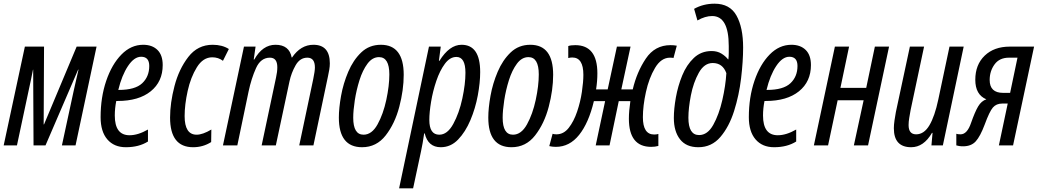

<svg xmlns="http://www.w3.org/2000/svg" viewBox="-20 -789 5633 1042"><path d="M72 0 137 -305Q143 -333 148.5 -358.5Q154 -384 159 -411H160L162 0H227L404 -411H406Q399 -381 392.5 -352Q386 -323 379 -292L316 0H390L504 -536H396L219 -114H217L219 -536H115L0 0Z M783 -21V-86Q729 -55 683 -55Q603 -55 603 -162Q603 -201 611 -241H618Q733 -241 798 -293.5Q863 -346 863 -436Q863 -490 834.5 -518Q806 -546 757 -546Q691 -546 639 -493Q587 -440 556.5 -350.5Q526 -261 526 -153Q526 -75 562.5 -32.5Q599 10 663 10Q734 10 783 -21ZM746 -481Q790 -481 790 -431Q790 -373 751.5 -337Q713 -301 625 -301H622Q641 -380 674.5 -430.5Q708 -481 746 -481Z M1126 -18 1127 -86Q1080 -58 1047 -58Q982 -58 982 -159Q982 -221 998.5 -295.5Q1015 -370 1048.5 -424Q1082 -478 1132 -478Q1165 -478 1190 -459L1222 -523Q1186 -546 1134 -546Q1053 -546 1002 -480Q951 -414 927 -322Q903 -230 903 -151Q903 10 1028 10Q1082 10 1126 -18Z M1268 0 1329 -292Q1344 -363 1369.5 -419.5Q1395 -476 1445 -476Q1485 -476 1485 -424Q1485 -399 1478 -368L1400 0H1477L1551 -347Q1561 -394 1584.5 -435Q1608 -476 1648 -476Q1689 -476 1689 -423Q1689 -403 1680 -360L1604 0H1681L1760 -375Q1764 -393 1767 -411Q1770 -429 1770 -445Q1770 -546 1681 -546Q1612 -546 1565 -477H1563Q1550 -546 1475 -546Q1405 -546 1360 -466H1357L1367 -536H1304L1190 0Z M2171 -383Q2171 -546 2047 -546Q1984 -546 1940.5 -504.5Q1897 -463 1870 -399.5Q1843 -336 1831 -269Q1819 -202 1819 -151Q1819 10 1945 10Q2023 10 2073 -54Q2123 -118 2147 -209.5Q2171 -301 2171 -383ZM1897 -150Q1897 -189 1905.5 -244.5Q1914 -300 1931 -354Q1948 -408 1974.5 -443.5Q2001 -479 2037 -479Q2093 -479 2093 -385Q2093 -324 2076.5 -247Q2060 -170 2029 -114Q1998 -58 1953 -58Q1897 -58 1897 -150Z M2310 -138Q2310 -179 2319.5 -236.5Q2329 -294 2348 -350Q2367 -406 2394.5 -443Q2422 -480 2457 -480Q2506 -480 2506 -394Q2506 -333 2489 -254Q2472 -175 2440 -116.5Q2408 -58 2364 -58Q2310 -58 2310 -138ZM2222 233 2265 32Q2274 -9 2282 -65H2285Q2303 10 2372 10Q2426 10 2466 -31.5Q2506 -73 2533 -137Q2560 -201 2573 -271Q2586 -341 2586 -398Q2586 -546 2485 -546Q2419 -546 2365 -459H2362L2372 -536H2308L2146 233Z M2982 -383Q2982 -546 2858 -546Q2795 -546 2751.5 -504.5Q2708 -463 2681 -399.5Q2654 -336 2642 -269Q2630 -202 2630 -151Q2630 10 2756 10Q2834 10 2884 -54Q2934 -118 2958 -209.5Q2982 -301 2982 -383ZM2708 -150Q2708 -189 2716.5 -244.5Q2725 -300 2742 -354Q2759 -408 2785.5 -443.5Q2812 -479 2848 -479Q2904 -479 2904 -385Q2904 -324 2887.5 -247Q2871 -170 2840 -114Q2809 -58 2764 -58Q2708 -58 2708 -150Z M3203 -240H3264L3213 0H3288L3338 -240H3401Q3393 -186 3393 -145Q3393 8 3514 8Q3535 8 3553 3V-62Q3543 -59 3530 -59Q3469 -59 3469 -153Q3469 -214 3485.5 -289.5Q3502 -365 3535 -420.5Q3568 -476 3616 -476Q3631 -476 3635 -474L3653 -541Q3637 -544 3619 -544Q3534 -544 3485 -471Q3436 -398 3414 -304H3352L3402 -536H3328L3278 -304H3215Q3222 -349 3222 -391Q3222 -544 3102 -544Q3077 -544 3064 -539V-474Q3075 -477 3086 -477Q3146 -477 3146 -383Q3146 -345 3138 -290.5Q3130 -236 3112 -183Q3094 -130 3066.5 -95Q3039 -60 3000 -60Q2986 -60 2979 -63L2961 4Q2977 8 2997 8Q3071 8 3123 -57Q3175 -122 3203 -240Z M4013 -531Q4013 -640 3977 -704.5Q3941 -769 3858 -769Q3797 -769 3747 -741L3765 -678Q3807 -702 3845 -702Q3935 -702 3935 -539Q3935 -523 3935 -503.5Q3935 -484 3933 -467H3931Q3918 -484 3895.5 -498Q3873 -512 3842 -512Q3785 -512 3745.5 -474.5Q3706 -437 3682.5 -379.5Q3659 -322 3648 -260Q3637 -198 3637 -149Q3637 -76 3670.5 -33Q3704 10 3770 10Q3842 10 3889.5 -45.5Q3937 -101 3964 -186.5Q3991 -272 4002 -364.5Q4013 -457 4013 -531ZM3716 -150Q3716 -202 3729.5 -271.5Q3743 -341 3772.5 -394Q3802 -447 3848 -447Q3902 -447 3922 -392Q3918 -324 3900 -245.5Q3882 -167 3851 -111.5Q3820 -56 3774 -56Q3716 -56 3716 -150Z M4301 -21V-86Q4247 -55 4201 -55Q4121 -55 4121 -162Q4121 -201 4129 -241H4136Q4251 -241 4316 -293.5Q4381 -346 4381 -436Q4381 -490 4352.5 -518Q4324 -546 4275 -546Q4209 -546 4157 -493Q4105 -440 4074.5 -350.5Q4044 -261 4044 -153Q4044 -75 4080.5 -32.5Q4117 10 4181 10Q4252 10 4301 -21ZM4264 -481Q4308 -481 4308 -431Q4308 -373 4269.5 -337Q4231 -301 4143 -301H4140Q4159 -380 4192.5 -430.5Q4226 -481 4264 -481Z M4474 0 4526 -245H4667L4614 0H4691L4805 -536H4728L4681 -312H4541L4588 -536H4511L4397 0Z M5038 -68H5041L5035 0H5097L5210 -536H5133L5072 -248Q5053 -158 5024 -109Q4995 -60 4952 -60Q4911 -60 4911 -110Q4911 -128 4914.5 -149Q4918 -170 4922 -192L4995 -536H4918L4842 -181Q4838 -160 4834.5 -135.5Q4831 -111 4831 -93Q4831 10 4925 10Q4993 10 5038 -68Z M5351 -355Q5351 -403 5377.5 -439.5Q5404 -476 5456 -476H5502L5462 -285H5424Q5351 -285 5351 -355ZM5324 -113Q5350 -184 5368.5 -205.5Q5387 -227 5419 -227H5449L5401 0H5478L5592 -536H5460Q5375 -536 5324 -487Q5273 -438 5273 -356Q5273 -275 5333 -250Q5306 -241 5288.5 -211.5Q5271 -182 5250 -122Q5229 -60 5193 -60Q5177 -60 5170 -63V0Q5176 2 5185.5 3.5Q5195 5 5207 5Q5251 5 5275.5 -22Q5300 -49 5324 -113Z"/></svg>

Font: Noto Sans Display Condensed
Style: Italic
Weight: 400
Width: 3
Designer: Monotype Design team
Foundry: Monotype Imaging Inc.
Version: 1.000